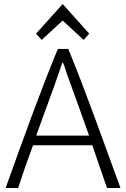

<svg xmlns="http://www.w3.org/2000/svg" viewBox="-20 -933 626 953"><path d="M70 0C93 -71 118 -142 144 -212H438C446 -189 454 -166 511 0H578C483 -259 408 -473 319 -690H267C178 -474 101 -259 8 0ZM278 -589C283 -604 287 -617 292 -624C300 -608 307 -578 324 -533C356 -445 389 -355 422 -260H160C200 -374 243 -484 278 -589ZM187 -735 291 -831 395 -735 423 -766 291 -913 159 -766Z"/></svg>

Font: Repo Light
Style: Regular
Weight: 300
Designer: Stefan Peev
Foundry: Context Ltd
Version: Version 001.502